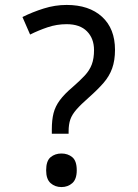

<svg xmlns="http://www.w3.org/2000/svg" viewBox="-20 -744 558 778"><path d="M190 -202V-220Q190 -258 197 -285.5Q204 -313 222.5 -338Q241 -363 273 -390Q304 -417 323.5 -438Q343 -459 352 -483Q361 -507 361 -541Q361 -588 332.5 -617Q304 -646 250 -646Q210 -646 173 -633.5Q136 -621 102 -604L71 -675Q111 -695 157 -709.5Q203 -724 250 -724Q341 -724 393.5 -676Q446 -628 446 -542Q446 -499 434.5 -467Q423 -435 399.5 -408Q376 -381 341 -350Q308 -321 290 -300.5Q272 -280 265 -260Q258 -240 258 -211V-202ZM229 14Q203 14 185 -2Q167 -18 167 -54Q167 -92 185 -107Q203 -122 229 -122Q255 -122 273 -107Q291 -92 291 -54Q291 -18 273 -2Q255 14 229 14Z"/></svg>

Font: lkannada85
Style: Book
Weight: 400
Designer: Jelle Bosma - Monotype Design Team
Foundry: Monotype Imaging Inc.
Version: Version 2.003